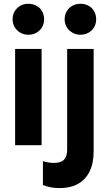

<svg xmlns="http://www.w3.org/2000/svg" viewBox="-20 -760 569 1005"><path d="M59.1 -503.9H197.8V0H59.1ZM45.9 -659.2Q45.9 -682.1 56.9 -700.9Q67.9 -719.7 86.7 -730Q105.5 -740.2 128.4 -740.2Q151.9 -740.2 170.9 -730Q189.9 -719.7 200.4 -700.9Q210.9 -682.1 210.9 -659.2Q210.9 -636.2 200.4 -617.9Q189.9 -599.6 170.9 -588.9Q151.9 -578.1 128.4 -578.1Q105.5 -578.1 86.7 -588.9Q67.9 -599.6 56.9 -617.9Q45.9 -636.2 45.9 -659.2ZM204.6 208.5V83.5Q234.9 92.8 262.7 92.8Q298.8 92.8 315.2 75.7Q331.5 58.6 331.5 22.5V-503.9H470.2V31.7Q470.2 93.3 449.5 136.5Q428.7 179.7 388.9 202.1Q349.1 224.6 292 224.6Q244.1 224.6 204.6 208.5ZM318.4 -659.2Q318.4 -682.1 329.3 -700.9Q340.3 -719.7 359.1 -730Q377.9 -740.2 400.9 -740.2Q424.3 -740.2 443.4 -730Q462.4 -719.7 472.9 -700.9Q483.4 -682.1 483.4 -659.2Q483.4 -636.2 472.9 -617.9Q462.4 -599.6 443.4 -588.9Q424.3 -578.1 400.9 -578.1Q377.9 -578.1 359.1 -588.9Q340.3 -599.6 329.3 -617.9Q318.4 -636.2 318.4 -659.2Z"/></svg>

Font: Wanted Sans Variable
Style: Regular
Weight: 400
Designer: Original Design by Kil Hyung-jin and Kang Hanbin, Wanted Lab, Inc; Hangeul from Source Han Sans by Jang Soo-young and Ka
Foundry: Wanted Lab, Inc.
Version: Version 1.003;Glyphs 3.2 (3227)